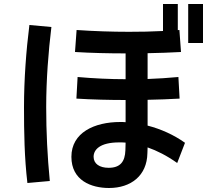

<svg xmlns="http://www.w3.org/2000/svg" viewBox="-20 -885 1040 960"><path d="M607 -134C605 -76 581 -46 523 -46C478 -46 448 -66 448 -101C448 -137 480 -173 576 -173C586 -173 597 -173 608 -172C608 -158 607 -146 607 -134ZM100 -350C100 -223 102 -97 117 30L229 20C217 -104 211 -224 211 -350C211 -486 222 -627 237 -750L127 -760C111 -634 100 -487 100 -350ZM337 -101C337 18 437 55 525 55C635 55 715 -7 717 -119C717 -127 718 -137 718 -148C764 -132 814 -107 866 -70L905 -171C849 -211 784 -240 718 -257V-386C772 -387 826 -389 878 -392L872 -500C820 -495 769 -492 718 -490V-619C774 -620 830 -622 885 -625L877 -735C874 -735 872 -735 869 -734V-865H795V-730C738 -727 683 -726 625 -726C540 -726 450 -729 363 -735L355 -625C436 -620 526 -618 608 -618V-489C531 -489 446 -493 368 -500L362 -392C440 -387 529 -385 608 -385V-274C599 -275 590 -275 581 -275C452 -275 337 -222 337 -101ZM921 -670H995V-865H921Z"/></svg>

Font: KT Kiyosuna Sans Bold
Style: Regular
Weight: 700
Designer: [Zen Kaku Gothic] Yoshimichi Ohira
Version: Version 1.010;Glyphs 3.1.2 (3151)